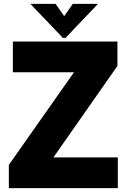

<svg xmlns="http://www.w3.org/2000/svg" viewBox="-20 -979 664 999"><path d="M593 0H26V-121L365 -603H47V-763H591V-636L258 -160H593ZM321 -782H307L138 -959H269L314 -895L359 -959H490Z"/></svg>

Font: Open Sauce One Black
Style: Regular
Weight: 900
Designer: Alfredo Marco Pradil
Foundry: Creative Sauce Fz LLC
Version: Version 1.477